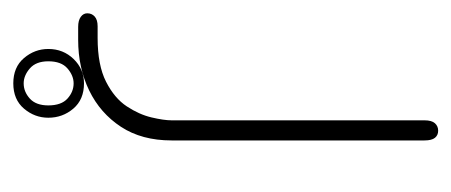

<svg xmlns="http://www.w3.org/2000/svg" viewBox="-314 -201 695 296"><g transform="rotate(90 34.0 -52.5)"><path d="M-53 175H-73Q-83 175 -88.5 171Q-94 167 -94 161Q-94 154 -89 149.5Q-84 145 -74 145H-56Q-14 145 11.5 132Q37 119 49.5 100Q62 81 66.5 62Q71 43 71 31V-359Q71 -370 75.5 -375Q80 -380 87 -380Q94 -380 98 -375Q102 -370 102 -359V31Q102 77 81 109Q60 141 25 158Q-10 175 -53 175ZM14 275Q-11 275 -25 258.5Q-39 242 -39 221Q-39 198 -23.5 182Q-8 166 14 166Q39 166 53 182.5Q67 199 67 221Q67 242 53 258.5Q39 275 14 275ZM14 259Q27 259 37.5 249.5Q48 240 48 221Q48 201 37.5 191.5Q27 182 14 182Q2 182 -9 191.5Q-20 201 -20 221Q-20 240 -9 249.5Q2 259 14 259Z"/></g></svg>

Font: Beiruti ExtraLight
Style: Regular
Weight: 250
Designer: Arlette Boutros
Foundry: Boutros
Version: Version 1.41